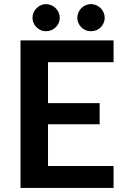

<svg xmlns="http://www.w3.org/2000/svg" viewBox="-20 -921 615 941"><path d="M536.6 -616.2H215.3V-415.5H468.3V-312H215.3V-107.4H536.6V0H80.6V-723.1H536.6ZM272.9 -833.5Q272.9 -820.3 267.6 -808.1Q262.7 -796.9 252.9 -787.1Q243.2 -777.8 231 -772.9Q219.2 -768.1 204.6 -768.1Q190.4 -768.1 180.2 -772.9Q168 -778.3 159.2 -787.1Q149.4 -796.9 144.5 -808.1Q139.2 -820.3 139.2 -833.5Q139.2 -846.2 144.5 -859.4Q149.4 -870.1 159.2 -880.9Q168.9 -890.6 180.2 -895.5Q191.9 -900.9 204.6 -900.9Q217.8 -900.9 231 -895.5Q242.2 -891.1 252.9 -880.9Q262.7 -870.1 267.6 -859.4Q272.9 -846.2 272.9 -833.5ZM493.2 -833.5Q493.2 -820.3 487.8 -808.1Q482.4 -795.9 473.6 -787.1Q463.9 -777.8 452.1 -772.9Q440.4 -768.1 425.8 -768.1Q411.1 -768.1 399.9 -772.9Q387.7 -777.8 378.4 -787.1Q369.6 -795.9 364.3 -808.1Q358.9 -820.3 358.9 -833.5Q358.9 -846.2 364.3 -859.4Q369.1 -871.1 378.4 -880.9Q388.2 -890.6 399.9 -895.5Q412.1 -900.9 425.8 -900.9Q439 -900.9 452.1 -895.5Q462.9 -890.6 473.6 -880.9Q482.9 -871.1 487.8 -859.4Q493.2 -846.2 493.2 -833.5Z"/></svg>

Font: Lato-SemiBold
Style: Bold
Weight: 500
Designer: Lukasz Dziedzic with Adam Twardoch and Botio Nikoltchev
Foundry: tyPoland Lukasz Dziedzic
Version: ""